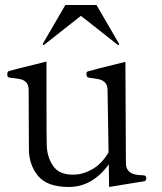

<svg xmlns="http://www.w3.org/2000/svg" viewBox="-20 -735 644 764"><path d="M562 -26Q562 -16 555 -14L414 9L413 -81Q347 9 254 9Q168 9 131.5 -35Q95 -79 95 -143L94 -376Q94 -397 84.5 -407Q75 -417 61 -420Q47 -423 19 -426Q12 -427 10.5 -430.5Q9 -434 9 -439Q9 -450 15 -452Q30 -457 165 -490V-341Q165 -179 166 -155Q168 -109 191.5 -74.5Q215 -40 270 -40Q310 -40 348 -62Q386 -84 412 -129L408 -375Q408 -396 398.5 -406Q389 -416 376 -419Q363 -422 333 -426Q324 -427 324 -442Q324 -449 330 -451Q345 -456 479 -489L481 -85Q481 -48 521 -40Q533 -38 542 -38Q555 -38 558.5 -35Q562 -32 562 -26ZM150 -559 151 -562 240 -715H364L453 -562L454 -559Q454 -556 451 -556Q449 -556 448 -557L302 -672L156 -557Q155 -556 153 -556Q150 -556 150 -559Z"/></svg>

Font: Shippori Mincho
Style: Regular
Weight: 400
Designer: FONTDASU
Foundry: FONTDASU / Google Inc. / but / Adobe
Version: Version 3.110; ttfautohint (v1.8.3)